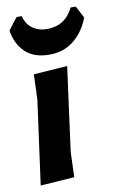

<svg xmlns="http://www.w3.org/2000/svg" viewBox="-83 -758 493 808"><g transform="rotate(-10 163.5 -354.0)"><path d="M300 -712 327 -661Q306 -604 262.5 -568Q219 -532 157 -532Q89 -532 52.5 -568.5Q16 -605 8 -661L47 -712H69Q78 -677 103.5 -658.5Q129 -640 165 -640Q243 -640 278 -712ZM221 -472 173 -114 169 -6 24 4 73 -354 77 -462Z"/></g></svg>

Font: Alegreya Sans SC ExtraBold
Style: Italic
Weight: 800
Italic angle: -7°
Designer: Juan Pablo del Peral
Foundry: Huerta Tipografica
Version: Version 2.007